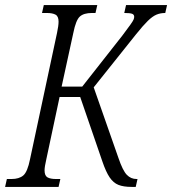

<svg xmlns="http://www.w3.org/2000/svg" viewBox="-49 -734 676 754"><path d="M-29 0 -22 -31H-4Q26 -31 42.5 -45Q59 -59 69 -109L175 -605Q181 -633 181 -649Q181 -670 169 -676.5Q157 -683 135 -683H116L123 -714H333L326 -683H312Q280 -683 264.5 -669Q249 -655 239 -605L193 -394H274L432 -595Q453 -623 463 -637Q473 -651 475.5 -657Q478 -663 478 -668Q478 -677 469.5 -680Q461 -683 439 -683L446 -714H607L600 -683Q581 -683 565.5 -676.5Q550 -670 531.5 -652Q513 -634 485 -599L319 -391L416 -114Q433 -64 449 -47.5Q465 -31 487 -31H491L484 0H468Q436 0 416 -8Q396 -16 381.5 -37.5Q367 -59 353 -100L266 -353H185L133 -109Q126 -79 126 -65Q126 -44 137.5 -37.5Q149 -31 171 -31H188L181 0Z"/></svg>

Font: Noto Serif ExtraCondensed Light
Style: Italic
Weight: 300
Width: 2
Italic angle: -12°
Designer: Monotype Design Team
Foundry: Monotype Imaging Inc.
Version: Version 2.014; ttfautohint (v1.8.4.7-5d5b)